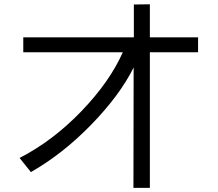

<svg xmlns="http://www.w3.org/2000/svg" viewBox="-20 -829 1040 914"><path d="M73.2 -77.1Q231.4 -158.2 367.2 -299.3Q502.9 -440.4 564.5 -580.1H90.8V-651.4H617.2V-807.6L693.4 -808.6V-651.4H922.9V-580.1H693.4V65.4H615.2L616.2 -507.8Q550.8 -376 414.6 -235.8Q278.3 -95.7 127 -9.8Z"/></svg>

Font: GenEi M Gothic v2 Regular
Style: Regular
Weight: 400
Version: Version 2.0